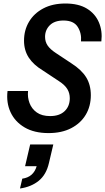

<svg xmlns="http://www.w3.org/2000/svg" viewBox="-20 -750 600 1095"><path d="M257 9Q175 9 120 -23.5Q65 -56 40 -110.5Q15 -165 23 -231H140Q136 -195 148.5 -162Q161 -129 190 -108.5Q219 -88 266 -88Q319 -88 348.5 -116Q378 -144 378 -190Q378 -219 364 -242Q350 -265 318 -286L226 -347Q171 -380 144 -421.5Q117 -463 117 -518Q117 -578 145.5 -626Q174 -674 227 -702Q280 -730 353 -730Q428 -730 475.5 -701Q523 -672 544 -622.5Q565 -573 558 -514H442Q446 -561 423 -597Q400 -633 342 -633Q291 -633 264 -606Q237 -579 237 -540Q237 -512 251.5 -490.5Q266 -469 298 -448L387 -389Q445 -352 471.5 -309Q498 -266 498 -207Q498 -144 469 -95.5Q440 -47 386 -19Q332 9 257 9ZM94 325 107 269Q171 260 189 198H123L152 74H284L259 180Q244 246 201 281Q158 316 94 325Z"/></svg>

Font: Instrument Sans SemiCondensed SemiBold Italic
Style: Regular
Weight: 600
Width: 4
Italic angle: -13°
Designer: Rodrigo Fuenzalida
Foundry: fragTYPE
Version: Version 1.000; ttfautohint (v1.8.4.7-5d5b);gftools[0.9.28]